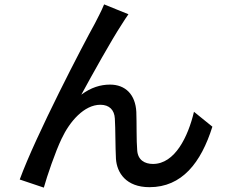

<svg xmlns="http://www.w3.org/2000/svg" viewBox="-20 -817 1040 876"><path d="M566 -752 455 -797C441 -762 425 -735 413 -710C360 -615 143 -198 70 2L180 39C194 -12 233 -126 261 -184C298 -263 364 -339 438 -339C479 -339 502 -315 504 -276C507 -228 506 -149 509 -93C513 -29 555 37 662 37C810 37 897 -74 949 -239L865 -307C838 -193 778 -69 678 -69C640 -69 609 -87 606 -131C602 -177 604 -254 602 -306C598 -386 552 -431 482 -431C439 -431 395 -418 351 -385C401 -477 489 -635 535 -705C546 -722 557 -740 566 -752Z"/></svg>

Font: Noto Sans CJK KR Medium
Style: Regular
Weight: 500
Designer: Ryoko NISHIZUKA (kana & ideographs); Paul D. Hunt (Latin, Greek & Cyrillic); Wenlong ZHANG (bopomofo); Sandoll Communica
Foundry: Adobe Systems Incorporated
Version: Version 1.004;PS 1.004;hotconv 1.0.82;makeotf.lib2.5.63406